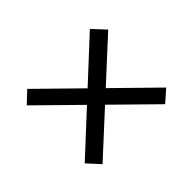

<svg xmlns="http://www.w3.org/2000/svg" viewBox="-107 -696 815 815"><g transform="rotate(45 300.0 -289.0)"><path d="M486 -525 533 -472 121 -53 73 -104ZM138 -525 525 -104 469 -53 81 -472Z"/></g></svg>

Font: Muli SemiBold
Style: Italic
Weight: 600
Italic angle: -4.541°
Designer: Vernon Adams
Foundry: Vernon Adams
Version: Version 2.100; ttfautohint (v1.8.1.43-b0c9)